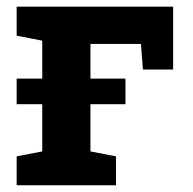

<svg xmlns="http://www.w3.org/2000/svg" viewBox="-20 -548 571 568"><path d="M29.3 0V-85.4L105 -100.1V-427.7L29.3 -442.4V-528.3H492.2V-342.3H402.8L397 -418H247.6V-100.1L323.2 -85.4V0ZM29.3 -239.7V-315.4H351.1V-239.7Z"/></svg>

Font: Robotiche
Style: Bold
Weight: 700
Designer: Google
Version: Version 2.001